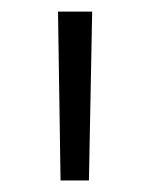

<svg xmlns="http://www.w3.org/2000/svg" viewBox="-20 -800 257 331"><path d="M138.9 -780 133.3 -488.9H84.4L80 -780Z"/></svg>

Font: Paperlogy 3 Light
Style: Regular
Weight: 300
Designer: redesigned by Lee Juim, glyphs from Gmarket Sans & Montserrat
Foundry: PT&
Version: Version 1.001